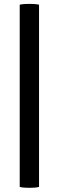

<svg xmlns="http://www.w3.org/2000/svg" viewBox="-20 -798 296 964"><path d="M79 -774.5Q90 -777 104 -777.8Q118 -778.5 128 -778.5Q139 -778.5 151.8 -777.8Q164.5 -777 176 -774.5V140.5Q164.5 143.5 151.8 144.2Q139 145 128 145Q118 145 104 144.2Q90 143.5 79 140.5Z"/></svg>

Font: Signika SC
Style: Regular
Weight: 400
Designer: Anna Giedryś
Foundry: Anna Giedryś
Version: Version 2.000; ttfautohint (v1.8.3) -l 8 -r 50 -G 200 -x 9 -